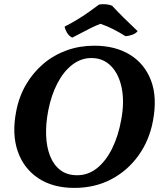

<svg xmlns="http://www.w3.org/2000/svg" viewBox="-20 -908 782 937"><path d="M342.8 9Q237.6 9 166.6 -38.5Q95.6 -85.9 66.6 -169.5Q37.6 -253.2 58.6 -362.5Q72.1 -435.3 106.7 -494.7Q141.3 -554 191.8 -596.8Q242.4 -639.6 305.5 -662.3Q368.6 -685 440.2 -685Q542.4 -685 614.4 -640.8Q686.4 -596.5 717.4 -514Q748.4 -431.4 726 -315.8Q708.4 -222.4 655.6 -148.8Q602.7 -75.1 522.9 -33Q443 9 342.8 9ZM356.1 -52.8Q410.6 -52.8 453.8 -87.5Q497 -122.3 527.4 -183.7Q557.7 -245.1 571.8 -324.8Q587.7 -411.1 574 -478.7Q560.3 -546.3 522 -585.5Q483.8 -624.8 425.9 -624.8Q375.3 -624.8 332.6 -591.9Q289.9 -559 259.9 -501Q229.8 -443.1 215.3 -367.9Q202.8 -302.6 205.2 -245.6Q207.5 -188.6 225 -145.3Q242.4 -102 275.3 -77.4Q308.1 -52.8 356.1 -52.8ZM332.6 -724.3Q316.6 -732.3 306.9 -748.7Q297.1 -765.2 295.5 -778.3Q324.5 -792.7 354.7 -811Q384.9 -829.3 412.8 -848.9Q440.7 -868.4 463.7 -885.9Q479.4 -888.4 495.7 -887.2Q512 -885.9 526.8 -880.4Q552.8 -851.9 583.5 -821.8Q614.2 -791.7 651.6 -756Q643.3 -745.4 627.5 -739.1Q611.7 -732.9 592.3 -731.4Q564.3 -749.4 532.7 -765.4Q501.2 -781.4 470.2 -791.8Q447.7 -783.3 422.9 -771Q398.1 -758.7 374.8 -746.2Q351.4 -733.6 332.6 -724.3Z"/></svg>

Font: Vollkorn
Style: Italic
Weight: 400
Italic angle: -11°
Designer: Friedrich Althausen
Foundry: Friedrich Althausen
Version: Version 5.001